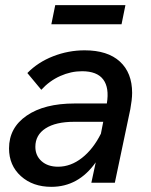

<svg xmlns="http://www.w3.org/2000/svg" viewBox="-20 -708 585 744"><path d="M334 0 351 -79Q284 16 179 16Q107 16 61 -25.5Q15 -67 15 -133Q15 -213 83.5 -260Q152 -307 269 -307H394Q404 -368 380 -400Q356 -432 298 -432Q255 -432 213.5 -413.5Q172 -395 140 -360L86 -425Q127 -467 186 -490Q245 -513 308 -513Q397 -513 444.5 -469.5Q492 -426 492 -348Q492 -335 490 -318Q488 -301 485 -285L425 0ZM205 -62Q254 -62 297.5 -96Q341 -130 371 -190L380 -236H267Q196 -236 156.5 -210.5Q117 -185 117 -139Q117 -105 141 -83.5Q165 -62 205 -62ZM179 -614 194 -688H466L451 -614Z"/></svg>

Font: Wix Madefor Text Medium
Style: Italic
Weight: 500
Italic angle: -12°
Designer: Dalton Maag Ltd
Foundry: Dalton Maag Ltd
Version: Version 3.100